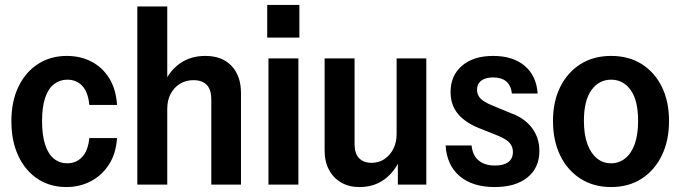

<svg xmlns="http://www.w3.org/2000/svg" viewBox="-20 -746 2750 776"><path d="M248 10Q183 10 133 -22.5Q83 -55 54.5 -115Q26 -175 26 -256Q26 -337 55 -396.5Q84 -456 134.5 -488Q185 -520 250 -520Q306 -520 350.5 -496.5Q395 -473 422 -429Q449 -385 453 -322H341Q336 -374 312.5 -399Q289 -424 252 -424Q222 -424 198.5 -406Q175 -388 162.5 -351Q150 -314 150 -256Q150 -199 162.5 -161Q175 -123 198 -104.5Q221 -86 252 -86Q288 -86 312 -111.5Q336 -137 341 -188H453Q449 -126 421 -82Q393 -38 348 -14Q303 10 248 10Z M535 0V-720H656V0ZM834 0V-344Q834 -384 815.5 -403Q797 -422 762 -422Q730 -422 706 -406.5Q682 -391 669 -365.5Q656 -340 656 -306L642 -406Q664 -459 707 -489.5Q750 -520 810 -520Q878 -520 916 -479.5Q954 -439 954 -370V0Z M1065 0V-510H1186V0ZM1060 -594V-726H1190V-594Z M1433 10Q1390 10 1358.5 -8.5Q1327 -27 1309.5 -60Q1292 -93 1292 -138V-510H1413V-164Q1413 -126 1431 -107Q1449 -88 1481 -88Q1512 -88 1534.5 -103.5Q1557 -119 1570 -145Q1583 -171 1583 -203L1597 -103Q1575 -51 1533 -20.5Q1491 10 1433 10ZM1588 0V-107H1583V-510H1703V0Z M1979 10Q1890 10 1838 -34Q1786 -78 1781 -158H1886Q1890 -118 1914.5 -97.5Q1939 -77 1980 -77Q2016 -77 2034.5 -91Q2053 -105 2053 -132Q2053 -152 2041 -167Q2029 -182 1994 -197L1924 -225Q1863 -248 1832 -284.5Q1801 -321 1801 -374Q1801 -441 1847.5 -480.5Q1894 -520 1973 -520Q2053 -520 2100.5 -480Q2148 -440 2153 -368H2049Q2045 -401 2026 -417Q2007 -433 1973 -433Q1942 -433 1925 -420Q1908 -407 1908 -383Q1908 -363 1921.5 -348.5Q1935 -334 1969 -320L2044 -289Q2100 -269 2130 -229Q2160 -189 2160 -136Q2160 -68 2112 -29Q2064 10 1979 10Z M2450 10Q2379 10 2326 -24Q2273 -58 2244 -118Q2215 -178 2215 -257Q2215 -336 2244.5 -395Q2274 -454 2326.5 -487Q2379 -520 2450 -520Q2521 -520 2573.5 -487Q2626 -454 2655 -395Q2684 -336 2684 -257Q2684 -178 2655 -118Q2626 -58 2573.5 -24Q2521 10 2450 10ZM2450 -86Q2482 -86 2507 -106Q2532 -126 2545.5 -164Q2559 -202 2559 -258Q2559 -340 2529 -382Q2499 -424 2450 -424Q2401 -424 2370.5 -382Q2340 -340 2340 -258Q2340 -202 2354 -164Q2368 -126 2392.5 -106Q2417 -86 2450 -86Z"/></svg>

Font: Instrument Sans SemiCondensed SemiBold
Style: Regular
Weight: 600
Width: 4
Designer: Rodrigo Fuenzalida
Foundry: fragTYPE
Version: Version 1.000;gftools[0.9.28]